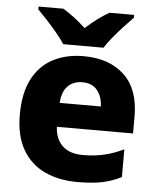

<svg xmlns="http://www.w3.org/2000/svg" viewBox="-54 -813 714 869"><g transform="rotate(5 302.5 -378.0)"><path d="M309 -560Q426 -560 494 -496Q562 -432 562 -309V-231H216Q218 -177 250.5 -145.5Q283 -114 344 -114Q396 -114 439.5 -124Q483 -134 529 -156V-30Q488 -9 442.5 0.5Q397 10 329 10Q246 10 181.5 -20Q117 -50 80.5 -112.5Q44 -175 44 -271Q44 -369 77 -433Q110 -497 170 -528.5Q230 -560 309 -560ZM313 -442Q274 -442 248.5 -417.5Q223 -393 219 -340H406Q405 -383 382 -412.5Q359 -442 313 -442ZM212 -606Q197 -629 174.5 -656Q152 -683 128.5 -708.5Q105 -734 86 -753V-766H199Q225 -750 250.5 -730.5Q276 -711 302 -687Q328 -711 355 -731Q382 -751 408 -766H520V-753Q502 -735 478.5 -709.5Q455 -684 432 -656.5Q409 -629 395 -606Z"/></g></svg>

Font: Noto Sans Thaana ExtraBold
Style: Regular
Weight: 800
Designer: David Williams
Foundry: Google Inc.
Version: Version 3.001; ttfautohint (v1.8.4.7-5d5b)